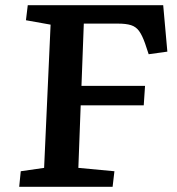

<svg xmlns="http://www.w3.org/2000/svg" viewBox="-20 -720 682 740"><path d="M60 -60 150 -73 175 -625 80 -642 87 -700H609L625 -521L553 -511L539 -553Q528 -584 516 -600.5Q504 -617 485 -623Q466 -629 435 -629H303L294 -389H539L534 -314H291L282 -73L421 -60L414 0H54Z"/></svg>

Font: Literata 7pt SemiBold
Style: Italic
Weight: 600
Italic angle: -2°
Designer: Latin by Veronika Burian and Jose Scaglione. Greek by Irene Vlachou. Cyrillic by Vera Evstafieva
Foundry: TypeTogether
Version: Version 3.002